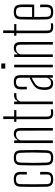

<svg xmlns="http://www.w3.org/2000/svg" viewBox="1047 -1887 846 2980"><g transform="rotate(-90 1470.0 -397.0)"><path d="M62 -98Q61 -155 60 -222.5Q59 -290 59.5 -361.5Q60 -433 62 -501Q64 -557 90 -581.5Q116 -606 177 -606Q238 -606 265 -582Q292 -558 292 -502Q292 -480 292.5 -456Q293 -432 291 -404H251Q253 -433 252.5 -457.5Q252 -482 252 -505Q252 -544 234 -558Q216 -572 177 -572Q137 -572 120 -557Q103 -542 102 -504Q100 -411 100 -305Q100 -199 102 -95Q103 -57 121 -42.5Q139 -28 177 -28Q216 -28 234 -42Q252 -56 252 -95Q252 -119 252.5 -143Q253 -167 251 -197H291Q293 -172 293 -144Q293 -116 292 -98Q290 -43 264 -18.5Q238 6 177 6Q116 6 90 -18.5Q64 -43 62 -98Z M512 6Q450 6 424 -19Q398 -44 396 -101Q394 -151 393 -219Q392 -287 393 -360.5Q394 -434 396 -498Q398 -556 424 -581Q450 -606 512 -606Q575 -606 600.5 -581Q626 -556 628 -498Q630 -441 631 -374Q632 -307 631.5 -237Q631 -167 628 -101Q626 -44 600 -19Q574 6 512 6ZM512 -28Q555 -28 571 -44Q587 -60 588 -96Q592 -188 592.5 -294.5Q593 -401 588 -504Q587 -542 570 -557Q553 -572 512 -572Q471 -572 454.5 -557Q438 -542 436 -501Q432 -411 432 -305Q432 -199 436 -98Q438 -59 454.5 -43.5Q471 -28 512 -28Z M740 0V-600H781V-550H792Q819 -606 881 -606Q930 -606 951 -581Q972 -556 973 -503V0H933L932 -505Q931 -541 917.5 -556.5Q904 -572 872 -572Q840 -572 816 -554.5Q792 -537 781 -505V0Z M1212 6Q1154 6 1132 -17.5Q1110 -41 1110 -99V-566H1070V-600H1112V-770H1154L1152 -600H1251V-566H1150V-95Q1150 -56 1161.5 -42Q1173 -28 1214 -28Q1230 -28 1240 -29Q1250 -30 1263 -32V1Q1251 3 1238.5 4.5Q1226 6 1212 6Z M1343 0V-600H1384V-549H1395Q1406 -578 1426.5 -589.5Q1447 -601 1483 -601Q1490 -601 1497.5 -600.5Q1505 -600 1515 -600V-566H1483Q1441 -566 1418 -551.5Q1395 -537 1384 -500V0Z M1667 5Q1620 5 1594.5 -21.5Q1569 -48 1566 -97Q1565 -112 1564.5 -123.5Q1564 -135 1565 -151Q1567 -201 1585.5 -239.5Q1604 -278 1658 -311Q1678 -324 1705 -337.5Q1732 -351 1754 -361V-504Q1754 -540 1739 -556Q1724 -572 1686 -572Q1655 -572 1635 -558.5Q1615 -545 1613 -509Q1612 -479 1612 -451.5Q1612 -424 1613 -404H1574Q1573 -433 1572.5 -457Q1572 -481 1573 -502Q1575 -555 1601 -580.5Q1627 -606 1689 -606Q1749 -606 1771.5 -580.5Q1794 -555 1794 -499V0H1754V-50H1749Q1739 -26 1721 -10.5Q1703 5 1667 5ZM1671 -28Q1732 -28 1754 -92V-327Q1734 -319 1713 -308Q1692 -297 1661 -275Q1628 -252 1616.5 -218.5Q1605 -185 1605 -150Q1605 -136 1605 -122.5Q1605 -109 1606 -99Q1608 -67 1625.5 -47.5Q1643 -28 1671 -28Z M1895 -738V-800H1975V-738ZM1915 0V-600H1955V0Z M2075 0V-600H2116V-550H2127Q2154 -606 2216 -606Q2265 -606 2286 -581Q2307 -556 2308 -503V0H2268L2267 -505Q2266 -541 2252.5 -556.5Q2239 -572 2207 -572Q2175 -572 2151 -554.5Q2127 -537 2116 -505V0Z M2547 6Q2489 6 2467 -17.5Q2445 -41 2445 -99V-566H2405V-600H2447V-770H2489L2487 -600H2586V-566H2485V-95Q2485 -56 2496.5 -42Q2508 -28 2549 -28Q2565 -28 2575 -29Q2585 -30 2598 -32V1Q2586 3 2573.5 4.5Q2561 6 2547 6Z M2848 -197H2888Q2890 -174 2890 -144Q2890 -114 2889 -98Q2886 -43 2862 -18.5Q2838 6 2776 6Q2714 6 2687.5 -18.5Q2661 -43 2659 -98Q2658 -155 2657 -222.5Q2656 -290 2656.5 -361.5Q2657 -433 2659 -501Q2661 -557 2688 -581.5Q2715 -606 2776 -606Q2836 -606 2861.5 -580.5Q2887 -555 2889 -502Q2890 -491 2890.5 -456Q2891 -421 2890.5 -376Q2890 -331 2888 -289H2697Q2697 -241 2697.5 -192Q2698 -143 2699 -95Q2700 -57 2718 -42.5Q2736 -28 2774 -28Q2813 -28 2830.5 -42.5Q2848 -57 2849 -95Q2850 -110 2850 -139.5Q2850 -169 2848 -197ZM2776 -572Q2734 -572 2717 -555Q2700 -538 2699 -504Q2698 -461 2697.5 -415.5Q2697 -370 2697 -322H2849Q2850 -358 2850.5 -395Q2851 -432 2850.5 -462Q2850 -492 2849 -504Q2847 -542 2829 -557Q2811 -572 2776 -572Z"/></g></svg>

Font: Big Shoulders Text Thin
Style: Regular
Weight: 100
Designer: Patric King
Foundry: XO Type Co
Version: Version 1.000; ttfautohint (v1.8.2)